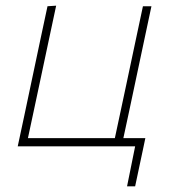

<svg xmlns="http://www.w3.org/2000/svg" viewBox="-20 -516 602 677"><path d="M428 141 456.5 0H42.5Q54.5 -56.5 65.8 -108.8Q77 -161 89.5 -221L100 -270.5Q113 -332 124.2 -385Q135.5 -438 147.5 -494L178 -496Q166 -439.5 154.5 -385.8Q143 -332 130 -270.5L119.5 -221Q108 -167.5 98.5 -122.5Q89 -77.5 78.5 -29H385Q395.5 -77.5 405 -122.5Q414.5 -167.5 426 -221L436.5 -270.5Q449.5 -332 460.8 -385Q472 -438 484 -494H514Q502 -438 490.8 -385Q479.5 -332 466.5 -270.5L456 -221Q444.5 -167 435 -122Q425.5 -77 415 -29H492.5Q488 -7.5 483.5 14Q479 35.5 474 58.5Q469.5 80 465.2 100Q461 120 456.5 141Z"/></svg>

Font: Commissioner Thin
Style: Italic
Weight: 100
Italic angle: -12°
Designer: Kostas Bartsokas
Foundry: Kostas Bartsokas
Version: Version 1.000; ttfautohint (v1.8.3)